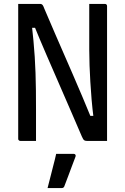

<svg xmlns="http://www.w3.org/2000/svg" viewBox="-20 -720 640 981"><path d="M164 0Q144 0 124 0Q104 0 84 0Q81 0 78.5 -1.5Q76 -3 74.5 -5Q73 -7 73 -11Q73 -82 73 -152.5Q73 -223 73 -293.5Q73 -364 73 -435Q73 -506 73 -577Q73 -607 73 -638Q73 -669 73 -700Q88 -700 108.5 -700Q129 -700 149 -700Q169 -700 185 -700Q189 -700 192.5 -698.5Q196 -697 199 -692.5Q202 -688 206 -677Q214 -658 228.5 -624.5Q243 -591 262 -546.5Q281 -502 304 -450Q327 -398 351.5 -341Q376 -284 401 -225.5Q426 -167 449 -110L419 -128H475L459 -110Q452 -164 448 -211.5Q444 -259 441.5 -302.5Q439 -346 437.5 -386Q436 -426 436 -465.5Q436 -505 436 -545Q436 -584 436 -622.5Q436 -661 436 -700Q456 -700 476 -700Q496 -700 516 -700Q521 -700 524 -697Q527 -694 527 -689Q527 -621 527 -552Q527 -483 527 -414.5Q527 -346 527 -277.5Q527 -209 527 -140Q527 -105 527 -70Q527 -35 527 0Q513 0 493 0Q473 0 454.5 0Q436 0 424 0Q415 0 410 -3.5Q405 -7 398 -23Q374 -79 345 -146Q316 -213 283.5 -287.5Q251 -362 217 -440.5Q183 -519 150 -600L181 -578H129L142 -598Q147 -553 151 -511.5Q155 -470 157.5 -429.5Q160 -389 161.5 -347Q163 -305 163.5 -259Q164 -213 164 -161Q164 -126 164 -83Q164 -40 164 0ZM267 66Q284 66 298.5 66Q313 66 327.5 66Q342 66 356 66Q362 66 365 70Q368 74 366 80Q355 109 346.5 131.5Q338 154 329.5 177Q321 200 309 231Q308 235 304.5 238Q301 241 294 241Q280 241 262 241Q244 241 223 241Q232 208 239 178.5Q246 149 253.5 121.5Q261 94 267 66Z"/></svg>

Font: Recursive Monospace
Style: Regular
Weight: 400
Version: Version 1.047